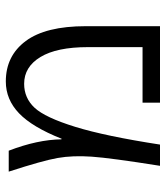

<svg xmlns="http://www.w3.org/2000/svg" viewBox="25 -595 570 660"><g transform="rotate(-90 310.0 -265.0)"><path d="M287 0V-60H478V-248Q478 -355 444 -411Q410 -467 352 -467Q303 -467 269.5 -431Q236 -395 204 -291.5Q172 -188 143 0H70Q97 -170 101.5 -235Q106 -300 97 -351.5Q88 -403 50 -520H122Q160 -421 161 -339L163 -338Q203 -439 250.5 -484.5Q298 -530 360 -530Q448 -530 499 -461.5Q550 -393 550 -255V0Z"/></g></svg>

Font: M PLUS 1p
Style: Regular
Weight: 400
Version: Version 1.062